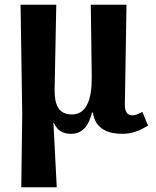

<svg xmlns="http://www.w3.org/2000/svg" viewBox="-20 -556 660 812"><path d="M70 236H220L206 -36H208C223 -2 249 10 280 10C332 10 356 -28 369 -80H373C383 -7 442 10 498 10C538 10 573 -4 606 -25L582 -83C568 -75 553 -68 540 -68C524 -68 508 -76 508 -113L515 -536H364L368 -230C369 -137 346 -72 285 -72C230 -72 210 -108 211 -180L218 -536H67L74 -75Z"/></svg>

Font: Noto Serif SemiCondensed
Style: Bold
Weight: 700
Width: 4
Designer: Monotype Design Team
Foundry: Monotype Imaging Inc.
Version: Version 2.015